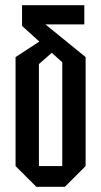

<svg xmlns="http://www.w3.org/2000/svg" viewBox="-20 -720 390 740"><path d="M120 0 40 -80V-500L161 -579L204 -538L130 -473V-80H220V-480L65 -620V-700H305V-626H155L310 -500V-80L230 0Z"/></svg>

Font: Tektur Condensed
Style: Regular
Weight: 400
Width: 3
Designer: Adam Jagosz
Foundry: Adam Jagosz
Version: Version 1.005;gftools[0.9.30]